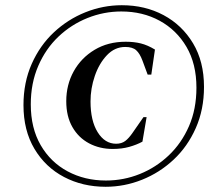

<svg xmlns="http://www.w3.org/2000/svg" viewBox="-20 -698 807 736"><path d="M385 18Q297 18 225.5 -19.5Q154 -57 112 -127.5Q70 -198 70 -295Q70 -382 101.5 -453Q133 -524 186.5 -574Q240 -624 307.5 -651Q375 -678 447 -678Q536 -678 607 -640Q678 -602 720 -532Q762 -462 762 -365Q762 -278 730.5 -207Q699 -136 645.5 -86Q592 -36 524.5 -9Q457 18 385 18ZM386 -6Q454 -6 516 -31Q578 -56 627 -102.5Q676 -149 704.5 -214.5Q733 -280 733 -362Q733 -453 695 -518Q657 -583 592 -618.5Q527 -654 445 -654Q378 -654 315.5 -629Q253 -604 204 -557.5Q155 -511 126.5 -445Q98 -379 98 -298Q98 -207 136 -141.5Q174 -76 239.5 -41Q305 -6 386 -6ZM412 -127Q362 -127 321.5 -148.5Q281 -170 257.5 -211Q234 -252 234 -310Q234 -373 262.5 -424.5Q291 -476 342.5 -507Q394 -538 462 -538Q494 -538 520 -531.5Q546 -525 574 -508L560 -412H546L526 -466Q516 -493 502 -505.5Q488 -518 460 -518Q420 -518 390 -486.5Q360 -455 343.5 -407Q327 -359 327 -309Q327 -235 354.5 -191Q382 -147 425 -147Q446 -147 460 -157.5Q474 -168 489 -190L530 -249H542L526 -155Q504 -143 475.5 -135Q447 -127 412 -127Z"/></svg>

Font: DeepMind Serif Display
Style: Italic
Weight: 400
Italic angle: -12°
Designer: Frank Grießhammer / Modifications: Colophon Foundry
Foundry: Colophon Foundry
Version: Version 5.003; ttfautohint (v1.8.2)